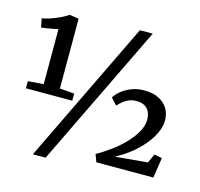

<svg xmlns="http://www.w3.org/2000/svg" viewBox="-121 -945 1174 1127"><g transform="rotate(15 466.5 -382.0)"><path d="M129 -363V-697.5Q119 -695 98.8 -691Q78.5 -687 58 -683.8Q37.5 -680.5 28 -680L17.5 -733Q45 -738 74 -748.2Q103 -758.5 128.5 -771Q154 -783.5 170.5 -795.5L227.5 -787V-363L316 -356V-312.5H34.5V-356ZM592.5 -815H670.5L251.5 51H174ZM529 -46Q574 -71 617 -103Q660 -135 694.5 -171.5Q729 -208 749.5 -245.5Q770 -283 770 -319Q770 -360.5 747.2 -384.5Q724.5 -408.5 682.5 -408.5Q655 -408.5 634.2 -399.2Q613.5 -390 598.2 -376.8Q583 -363.5 572 -351.5L535.5 -391.5Q550 -414.5 575.2 -434.5Q600.5 -454.5 634.5 -467.5Q668.5 -480.5 710.5 -480.5Q762 -480.5 798 -462.5Q834 -444.5 853 -413Q872 -381.5 872 -341Q872 -304.5 854.2 -265.8Q836.5 -227 805 -189.2Q773.5 -151.5 731.8 -118.2Q690 -85 641.5 -60L839 -77.5L864 -132.5L911 -123L892.5 0H546Z"/></g></svg>

Font: Merriweather SemiBold
Style: Regular
Weight: 600
Version: Version 2.100